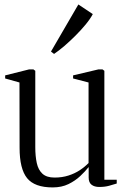

<svg xmlns="http://www.w3.org/2000/svg" viewBox="-20 -808 544 838"><path d="M413.5 8Q392 8 379.5 -1.8Q367 -11.5 367 -33V-79Q352.5 -60.5 330.5 -39.8Q308.5 -19 278.8 -4.5Q249 10 210 10Q131 10 98.2 -30.5Q65.5 -71 65.5 -163L65 -448L2.5 -465.5V-479L106.5 -505H126L134 -499V-166Q134 -126.5 140.5 -96.5Q147 -66.5 165.2 -49.8Q183.5 -33 218 -33Q251 -33 278.5 -41.8Q306 -50.5 328 -65Q350 -79.5 366.5 -96.5V-448L299 -465.5V-479L409 -505H427.5L435.5 -499V-23.5H489.5V-7Q474 -2 455.5 3Q437 8 413.5 8ZM215.5 -573 202.5 -583 322 -788.5 385 -746.5Q374 -725.5 353.8 -701Q333.5 -676.5 309.2 -652.2Q285 -628 260.8 -607.2Q236.5 -586.5 216.5 -573Z"/></svg>

Font: Merriweather 144pt Light
Style: Regular
Weight: 300
Version: Version 2.100